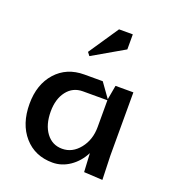

<svg xmlns="http://www.w3.org/2000/svg" viewBox="-106 -621 632 707"><g transform="rotate(20 210.0 -267.5)"><path d="M172 -410 162 -423 241 -540H295V-481ZM25 -170Q25 -246 67 -293Q109 -340 178 -340H250L290 -284L300 -340H370V-92L373 2L300 -2L296 -75Q277 -38 245.5 -16.5Q214 5 178 5Q109 5 67 -43Q25 -91 25 -170ZM108 -170Q108 -118 131.5 -86.5Q155 -55 194 -55Q234 -55 262 -90Q290 -125 290 -175V-280H194Q155 -280 131.5 -249.5Q108 -219 108 -170Z"/></g></svg>

Font: Glametrix
Style: Bold
Weight: 700
Designer: gluk
Foundry: gluk
Version: Version 0.40